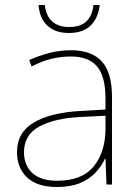

<svg xmlns="http://www.w3.org/2000/svg" viewBox="-20 -738 551 768"><path d="M264 -537Q346 -537 387 -492.5Q428 -448 428 -350V0H406L402 -103H400Q386 -73 361.5 -47Q337 -21 299.5 -5.5Q262 10 208 10Q129 10 88.5 -28Q48 -66 48 -129Q48 -208 114.5 -247.5Q181 -287 299 -294L402 -300V-343Q402 -433 368 -472.5Q334 -512 264 -512Q224 -512 186.5 -503Q149 -494 106 -472L97 -498Q137 -516 178.5 -526.5Q220 -537 264 -537ZM301 -270Q199 -265 137.5 -232Q76 -199 76 -129Q76 -76 110 -45.5Q144 -15 208 -15Q308 -15 354.5 -72Q401 -129 402 -220V-275ZM379 -718Q372 -663 341 -634.5Q310 -606 256 -606Q202 -606 170.5 -634.5Q139 -663 134 -718H159Q162 -692 173 -672Q184 -652 205 -641Q226 -630 256 -630Q289 -630 309.5 -641Q330 -652 340.5 -672Q351 -692 354 -718Z"/></svg>

Font: Noto Sans Cham Thin
Style: Regular
Weight: 250
Version: Version 2.002